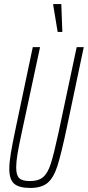

<svg xmlns="http://www.w3.org/2000/svg" viewBox="-20 -921 434 949"><path d="M26 -86Q26 -118 33.5 -163.5Q41 -209 59 -294L142 -688H178L87 -264Q73 -199 66.5 -160Q60 -121 60 -94Q60 -55 75 -40.5Q90 -26 128 -26Q170 -26 193 -45.5Q216 -65 231 -111.5Q246 -158 269 -264L359 -688H394L311 -294Q283 -161 264 -101.5Q245 -42 215 -17Q185 8 130 8Q74 8 50 -13Q26 -34 26 -86ZM265 -763 243 -896V-901H283L288 -768V-763Z"/></svg>

Font: Saira Ultra Condensed Thin
Style: Italic
Weight: 100
Width: 1
Italic angle: -12°
Designer: Hector Gatti with collaboration of the Omnibus-Type team
Foundry: Omnibus-Type
Version: Version 1.001; ttfautohint (v1.8)